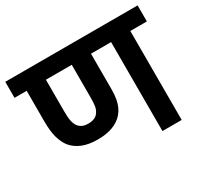

<svg xmlns="http://www.w3.org/2000/svg" viewBox="-130 -804 1045 985"><g transform="rotate(-30 392.0 -311.0)"><path d="M686 -527V0H572V-527H453V-317Q453 -284 448.5 -259.5Q444 -235 435.5 -216.5Q427 -198 413 -182Q390 -156 353 -142Q316 -128 264 -128Q211 -128 173 -143.5Q135 -159 111 -189Q93 -214 82.5 -250Q72 -286 72 -348V-527H0V-622H784V-527ZM262 -223Q306 -223 323 -250Q333 -265 336 -283Q339 -301 339 -341V-527H186V-341Q186 -304 189.5 -285.5Q193 -267 201 -253Q210 -239 224.5 -231Q239 -223 262 -223Z"/></g></svg>

Font: Noto Sans Devanagari SemiBold
Style: Regular
Weight: 600
Version: Version 2.003